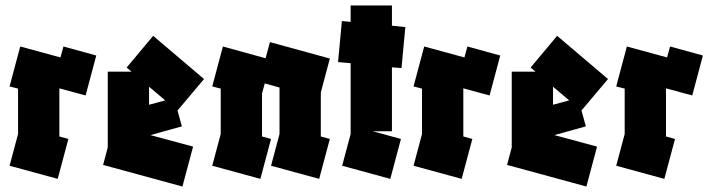

<svg xmlns="http://www.w3.org/2000/svg" viewBox="-20 -654 2600 702"><path d="M191 0 15 -48 46 -164V-330L15 -338L54 -484L201 -444L212 -484L332 -451L293 -305L197 -331V-155L230 -146Z M647 28 357 -51 374 -115V-392H461L443 -407L540 -523L726 -365L629 -250L645 -192L530 -160L686 -118ZM525 -337V-271L584 -287Z M932 0 756 -48 787 -164V-330L756 -338L795 -484L951 -441L967 -500L1186 -440L1153 -316V-155L1186 -146L1147 0L971 -48L1002 -164V-334L948 -349L938 -312V-155L971 -146Z M1407 0 1231 -48 1262 -164V-423L1216 -427L1230 -577L1262 -574V-634H1413V-560L1462 -555L1448 -405L1413 -408V-174H1343L1446 -146Z M1668 0 1492 -48 1523 -164V-330L1492 -338L1531 -484L1678 -444L1689 -484L1809 -451L1770 -305L1674 -331V-155L1707 -146Z M2124 28 1834 -51 1851 -115V-392H1938L1920 -407L2017 -523L2203 -365L2106 -250L2122 -192L2007 -160L2163 -118ZM2002 -337V-271L2061 -287Z M2409 0 2233 -48 2264 -164V-330L2233 -338L2272 -484L2419 -444L2430 -484L2550 -451L2511 -305L2415 -331V-155L2448 -146Z"/></svg>

Font: Blaka Ink
Style: Regular
Weight: 400
Designer: Mohamed Gaber
Foundry: Kief Type Foundry
Version: Version 1.003; ttfautohint (v1.8.4.7-5d5b)